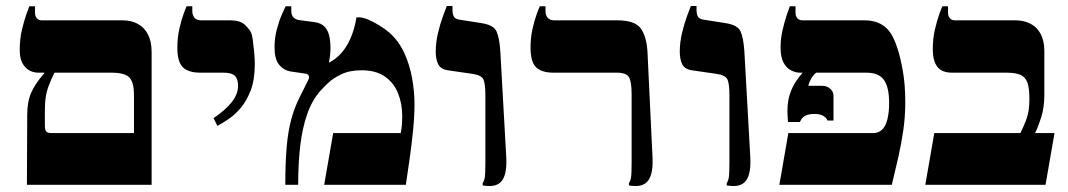

<svg xmlns="http://www.w3.org/2000/svg" viewBox="-20 -618 3572 642"><path d="M70 0 71 -234Q71 -278 84.5 -308.5Q98 -339 128 -373V-375H109Q81 -375 63.5 -394.5Q46 -414 46 -451Q46 -487 53 -517Q60 -547 67.5 -568.5Q75 -590 78 -597H97V-577Q97 -564 103 -557Q109 -550 120 -550H390Q419 -550 441 -538Q463 -526 475 -502.5Q487 -479 487 -444V0ZM152 -173H428V-299Q428 -343 412.5 -359Q397 -375 352 -375H162Q150 -350 143 -331.5Q136 -313 133 -293.5Q130 -274 130 -244V-200Q130 -182 135.5 -177.5Q141 -173 152 -173Z M707 -197 694 -223Q733 -249 754.5 -276Q776 -303 776 -331Q776 -354 765.5 -364.5Q755 -375 727 -375H650Q610 -375 591.5 -393Q573 -411 573 -458Q573 -492 579.5 -521Q586 -550 593.5 -570.5Q601 -591 604 -597H623V-580Q623 -568 630 -559Q637 -550 653 -550H749Q784 -550 799.5 -534.5Q815 -519 819 -510Q823 -502 825.5 -483Q828 -464 830 -442.5Q832 -421 832 -404Q832 -351 818 -315Q804 -279 784 -256Q764 -233 743 -219Q722 -205 707 -197Z M934 0Q934 -73 938.5 -125.5Q943 -178 953.5 -217.5Q964 -257 981 -291L1010 -349Q1015 -358 1012.5 -364.5Q1010 -371 1000 -372L952 -379Q928 -383 913 -402Q898 -421 898 -459Q898 -491 905.5 -519.5Q913 -548 922.5 -569.5Q932 -591 935 -597H954V-583Q954 -567 961 -560Q968 -553 979 -551L1032 -544Q1054 -541 1065.5 -528.5Q1077 -516 1081 -497.5Q1085 -479 1085 -457Q1085 -445 1083.5 -432Q1082 -419 1080 -410L1081 -409Q1101 -419 1119 -438Q1137 -457 1151 -487.5Q1165 -518 1172 -560H1182Q1193 -560 1211 -552.5Q1229 -545 1248.5 -533Q1268 -521 1283 -508Q1314 -480 1332 -440.5Q1350 -401 1358 -356.5Q1366 -312 1366 -269Q1366 -230 1361 -180Q1356 -130 1349 -82Q1342 -34 1337 0H1064L1094 -173H1320Q1323 -188 1324 -203Q1325 -218 1325 -229Q1325 -271 1311 -306Q1297 -341 1267 -362Q1237 -383 1189 -383Q1149 -383 1121 -369.5Q1093 -356 1076 -339.5Q1059 -323 1051 -314Q1023 -282 1007 -236Q991 -190 984 -131Q977 -72 977 0Z M1617 4Q1611 4 1605 3.5Q1599 3 1594 2V-6Q1599 -13 1601 -25Q1603 -37 1603 -75V-298Q1603 -341 1595.5 -354Q1588 -367 1560 -371L1477 -383Q1453 -387 1445 -403.5Q1437 -420 1437 -445Q1437 -476 1444.5 -507.5Q1452 -539 1461 -563.5Q1470 -588 1474 -598H1493V-586Q1493 -570 1498 -562Q1503 -554 1518 -552L1588 -541Q1630 -535 1640 -513.5Q1650 -492 1653 -446L1673 -89Q1675 -43 1662 -19.5Q1649 4 1617 4Z M2106 4Q2100 4 2094 3.5Q2088 3 2083 2V-6Q2088 -13 2090 -25Q2092 -37 2092 -75V-302Q2092 -345 2083 -360Q2074 -375 2043 -375H1831Q1791 -375 1772.5 -393Q1754 -411 1754 -459Q1754 -492 1760.5 -521Q1767 -550 1774.5 -570.5Q1782 -591 1785 -597H1804V-580Q1804 -568 1811 -559Q1818 -550 1834 -550H2044Q2103 -550 2122.5 -523Q2142 -496 2145 -445L2162 -89Q2164 -44 2151 -20Q2138 4 2106 4Z M2433 4Q2427 4 2421 3.5Q2415 3 2410 2V-6Q2415 -13 2417 -25Q2419 -37 2419 -75V-298Q2419 -341 2411.5 -354Q2404 -367 2376 -371L2293 -383Q2269 -387 2261 -403.5Q2253 -420 2253 -445Q2253 -476 2260.5 -507.5Q2268 -539 2277 -563.5Q2286 -588 2290 -598H2309V-586Q2309 -570 2314 -562Q2319 -554 2334 -552L2404 -541Q2446 -535 2456 -513.5Q2466 -492 2469 -446L2489 -89Q2491 -43 2478 -19.5Q2465 4 2433 4Z M2586 0 2616 -173H2900Q2917 -173 2929 -184Q2941 -195 2947 -218Q2953 -241 2953 -274Q2953 -327 2935.5 -351Q2918 -375 2877 -375H2654Q2641 -375 2625.5 -382.5Q2610 -390 2600 -408.5Q2590 -427 2590 -460Q2590 -488 2596.5 -516.5Q2603 -545 2610.5 -567.5Q2618 -590 2621 -597H2640V-577Q2640 -563 2646.5 -556.5Q2653 -550 2664 -550H2870Q2906 -550 2930.5 -534.5Q2955 -519 2969 -487Q2973 -480 2982 -452.5Q2991 -425 2999 -380Q3007 -335 3007 -277Q3007 -228 3000.5 -183Q2994 -138 2984 -93.5Q2974 -49 2962 0ZM2615 -210Q2614 -222 2613.5 -230Q2613 -238 2613 -247Q2613 -281 2622 -306Q2631 -331 2643 -348Q2655 -365 2663 -374V-387H2709V-375Q2699 -367 2692 -354.5Q2685 -342 2683 -331H2729Q2745 -331 2756 -321.5Q2767 -312 2767 -297V-215H2747Q2743 -225 2732 -231Q2721 -237 2703 -237Q2664 -237 2655 -210Z M3074 0 3104 -173H3392Q3404 -198 3410.5 -215Q3417 -232 3419.5 -248.5Q3422 -265 3422 -288Q3422 -323 3415.5 -341.5Q3409 -360 3392.5 -367.5Q3376 -375 3345 -375H3164Q3129 -375 3114 -395Q3099 -415 3099 -453Q3099 -489 3106 -519Q3113 -549 3120.5 -570Q3128 -591 3131 -597H3150V-575Q3150 -563 3156.5 -556.5Q3163 -550 3173 -550H3375Q3404 -550 3426 -538.5Q3448 -527 3460 -504Q3472 -481 3472 -447V-302Q3472 -258 3461.5 -225.5Q3451 -193 3441 -173H3506L3476 0Z"/></svg>

Font: Frank Ruhl Libre ExtraBold
Style: Regular
Weight: 800
Designer: Yanek Iontef
Foundry: Fontef
Version: Version 6.003;gftools[0.9.30]